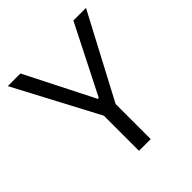

<svg xmlns="http://www.w3.org/2000/svg" viewBox="-187 -827 961 961"><g transform="rotate(-45 293.0 -346.5)"><path d="M251.5 0V-248.5L16.1 -693.4H105.5L289.6 -329.6H296.4L480.5 -693.4H569.8L334.5 -248.5V0Z"/></g></svg>

Font: CaskaydiaMono NF SemiLight
Style: Regular
Weight: 350
Designer: Aaron Bell
Foundry: Saja Typeworks
Version: Version 2111.001; ttfautohint (v1.8.4);Nerd Fonts 3.1.1